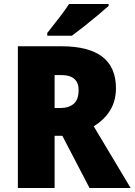

<svg xmlns="http://www.w3.org/2000/svg" viewBox="-20 -998 678 967"><path d="M289 -765Q564 -765 564 -554Q564 -490 534.5 -442Q505 -394 452 -362L638 -51H431L294 -314H255V-51H70V-765ZM286 -620H255V-454H284Q326 -454 351 -475Q376 -496 376 -545Q376 -581 354.5 -600.5Q333 -620 286 -620ZM527 -968Q507 -950 473.5 -922Q440 -894 404 -865.5Q368 -837 342 -818H218V-832Q243 -864 275 -904.5Q307 -945 328 -978H527Z"/></svg>

Font: Noto Sans Tamil UI SemiCondensed Black
Style: Regular
Weight: 900
Width: 4
Designer: Jelle Bosma - Monotype Design Team
Foundry: Monotype Imaging Inc.
Version: Version 2.004; ttfautohint (v1.8.4.7-5d5b)